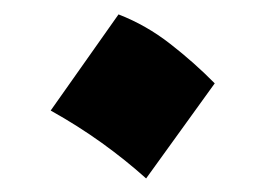

<svg xmlns="http://www.w3.org/2000/svg" viewBox="-20 -454 376 272"><path d="M147.9 -433.6Q187 -418.5 221.2 -391.8Q255.4 -365.2 284.2 -335.9L187 -201.2Q158.2 -227.1 124.3 -251.5Q90.3 -275.9 51.8 -297.4Z"/></svg>

Font: Pinar-DS3-FD Bold
Style: Regular
Weight: 700
Designer: Amin Abedi
Version: Version 3.000